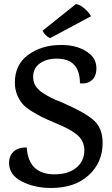

<svg xmlns="http://www.w3.org/2000/svg" viewBox="-20 -921 559 956"><path d="M433 -840 229 -731Q203 -744 192 -768L358 -901Q379 -898 401.5 -878Q424 -858 433 -840ZM430 -650Q460 -622 460 -581.5Q460 -541 437 -521.5Q414 -502 378 -506Q378 -629 263 -629Q211 -629 178 -605Q145 -581 145 -538Q145 -505 164 -484Q172 -476 177 -470.5Q182 -465 194.5 -457.5Q207 -450 213 -446Q219 -442 234.5 -434.5Q250 -427 256 -424Q285 -414 306 -403Q407 -359 449 -320Q491 -281 491 -209Q491 -112 421.5 -48.5Q352 15 235 15Q152 15 88.5 -17.5Q25 -50 25 -110Q25 -144 47 -165.5Q69 -187 113 -187Q122 -53 251 -53Q320 -53 360 -86Q400 -119 400 -172Q400 -224 356 -256Q332 -273 312 -283Q292 -293 251 -310.5Q210 -328 189.5 -338Q169 -348 138 -367Q107 -386 92 -404Q54 -450 54 -510Q54 -599 120 -647.5Q186 -696 279 -697Q374 -699 430 -650Z"/></svg>

Font: Karma SemiBold
Style: Regular
Weight: 600
Designer: Joana Correia
Foundry: Indian Type Foundry
Version: Version 1.202;PS 1.0;hotconv 1.0.78;makeotf.lib2.5.61930; tt